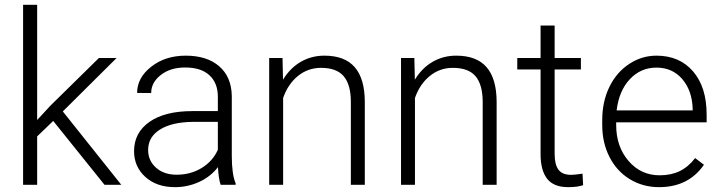

<svg xmlns="http://www.w3.org/2000/svg" viewBox="-20 -770 3002 800"><path d="M201.7 -266.1 134.8 -201.7V0H76.2V-750H134.8V-270L189.9 -329.6L392.1 -528.3H465.8L241.7 -305.7L485.4 0H415.5Z M899.4 0Q890.6 -24.9 888.2 -73.7Q857.4 -33.7 809.8 -12Q762.2 9.8 709 9.8Q632.8 9.8 585.7 -32.7Q538.6 -75.2 538.6 -140.1Q538.6 -217.3 602.8 -262.2Q667 -307.1 781.7 -307.1H887.7V-367.2Q887.7 -423.8 852.8 -456.3Q817.9 -488.8 751 -488.8Q689.9 -488.8 649.9 -457.5Q609.9 -426.3 609.9 -382.3L551.3 -382.8Q551.3 -445.8 609.9 -491.9Q668.5 -538.1 753.9 -538.1Q842.3 -538.1 893.3 -493.9Q944.3 -449.7 945.8 -370.6V-120.6Q945.8 -43.9 961.9 -5.9V0ZM715.8 -42Q774.4 -42 820.6 -70.3Q866.7 -98.6 887.7 -146V-262.2H783.2Q695.8 -261.2 646.5 -230.2Q597.2 -199.2 597.2 -145Q597.2 -100.6 630.1 -71.3Q663.1 -42 715.8 -42Z M1157.2 -528.3 1159.2 -438Q1189 -486.8 1233.4 -512.5Q1277.8 -538.1 1331.5 -538.1Q1416.5 -538.1 1458 -490.2Q1499.5 -442.4 1500 -346.7V0H1441.9V-347.2Q1441.4 -418 1411.9 -452.6Q1382.3 -487.3 1317.4 -487.3Q1263.2 -487.3 1221.4 -453.4Q1179.7 -419.4 1159.7 -361.8V0H1101.6V-528.3Z M1706.5 -528.3 1708.5 -438Q1738.3 -486.8 1782.7 -512.5Q1827.1 -538.1 1880.9 -538.1Q1965.8 -538.1 2007.3 -490.2Q2048.8 -442.4 2049.3 -346.7V0H1991.2V-347.2Q1990.7 -418 1961.2 -452.6Q1931.6 -487.3 1866.7 -487.3Q1812.5 -487.3 1770.8 -453.4Q1729 -419.4 1709 -361.8V0H1650.9V-528.3Z M2291 -663.6V-528.3H2400.4V-480.5H2291V-128.4Q2291 -84.5 2306.9 -63Q2322.8 -41.5 2359.9 -41.5Q2374.5 -41.5 2407.2 -46.4L2409.7 1.5Q2386.7 9.8 2347.2 9.8Q2287.1 9.8 2259.8 -25.1Q2232.4 -60.1 2232.4 -127.9V-480.5H2135.3V-528.3H2232.4V-663.6Z M2726.1 9.8Q2658.7 9.8 2604.2 -23.4Q2549.8 -56.6 2519.5 -116Q2489.3 -175.3 2489.3 -249V-270Q2489.3 -346.2 2518.8 -407.2Q2548.3 -468.3 2601.1 -503.2Q2653.8 -538.1 2715.3 -538.1Q2811.5 -538.1 2867.9 -472.4Q2924.3 -406.7 2924.3 -293V-260.3H2547.4V-249Q2547.4 -159.2 2598.9 -99.4Q2650.4 -39.6 2728.5 -39.6Q2775.4 -39.6 2811.3 -56.6Q2847.2 -73.7 2876.5 -111.3L2913.1 -83.5Q2848.6 9.8 2726.1 9.8ZM2715.3 -488.3Q2649.4 -488.3 2604.2 -439.9Q2559.1 -391.6 2549.3 -310.1H2866.2V-316.4Q2863.8 -392.6 2822.8 -440.4Q2781.7 -488.3 2715.3 -488.3Z"/></svg>

Font: Vazir Thin FD
Style: Thin-FD
Weight: 100
Designer: Saber Rastikerdar
Foundry: Saber Rastikerdar
Version: Version 30.0.0